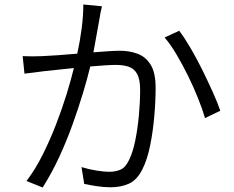

<svg xmlns="http://www.w3.org/2000/svg" viewBox="-20 -807 1040 855"><path d="M778 -670Q801 -640 828 -594Q855 -548 880.5 -496.5Q906 -445 927.5 -397Q949 -349 961 -314L893 -281Q882 -319 862.5 -368Q843 -417 818 -468Q793 -519 766 -564.5Q739 -610 713 -640ZM81 -557Q104 -556 124.5 -556Q145 -556 168 -557Q193 -558 235.5 -561Q278 -564 324 -568Q336 -622 343.5 -679Q351 -736 351 -787L434 -779Q427 -751 423 -723Q419 -702 411.5 -659.5Q404 -617 396 -574Q433 -577 464 -579Q495 -581 514 -581Q557 -581 593 -567.5Q629 -554 651 -518.5Q673 -483 673 -416Q673 -357 667 -288.5Q661 -220 648.5 -158.5Q636 -97 615 -55Q591 -6 555 10.5Q519 27 472 27Q443 27 410.5 22Q378 17 355 12L343 -63Q375 -53 409.5 -47.5Q444 -42 466 -42Q494 -42 516.5 -51.5Q539 -61 555 -95Q572 -130 582.5 -182Q593 -234 598.5 -293Q604 -352 604 -407Q604 -454 590.5 -478Q577 -502 552.5 -510Q528 -518 496 -518Q477 -518 447 -516Q417 -514 382 -511Q369 -457 349 -391Q329 -325 303 -252.5Q277 -180 244 -108.5Q211 -37 170 28L98 -1Q137 -52 170 -118Q203 -184 230 -254Q257 -324 277 -389Q297 -454 309 -504L176 -490Q160 -488 134 -484.5Q108 -481 89 -479Z"/></svg>

Font: Source Han Sans SC Normal
Style: Regular
Weight: 350
Designer: Ryoko NISHIZUKA 西塚涼子 (kana, bopomofo & ideographs); Paul D. Hunt (Latin, Greek & Cyrillic); Sandoll Communications 산돌커뮤니
Foundry: Adobe
Version: Version 2.004;hotconv 1.0.118;makeotfexe 2.5.65603